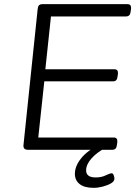

<svg xmlns="http://www.w3.org/2000/svg" viewBox="-20 -720 652 923"><path d="M114 0Q90 0 93 -24L161 -676Q162 -688 167 -694Q172 -700 184 -700H593Q612 -700 610 -678L608 -664Q606 -641 586 -641H225L198 -387H530Q549 -387 547 -365L545 -352Q543 -329 524 -329H193L164 -59H527Q546 -59 544 -37L542 -23Q540 0 520 0ZM430 183Q386 183 363 165Q340 147 340 116Q340 78 370.5 40.5Q401 3 454 -21L487 -9Q445 13 419.5 42Q394 71 394 99Q394 133 440 133Q468 133 488 123Q508 113 517 113Q523 113 526.5 122Q530 131 530 139Q530 152 513.5 161.5Q497 171 474 177Q451 183 430 183Z"/></svg>

Font: Asap Semi Expanded Semi Expanded Light
Style: Italic
Weight: 300
Width: 6
Italic angle: -6°
Designer: Pablo Cosgaya
Foundry: Omnibus-Type
Version: Version 3.001; ttfautohint (v1.8.4.7-5d5b)